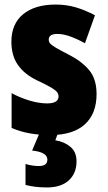

<svg xmlns="http://www.w3.org/2000/svg" viewBox="-20 -583 472 843"><path d="M404 -170Q404 -84 352.5 -37Q301 10 201 10Q155 10 113.5 3Q72 -4 31 -21V-174Q68 -154 109.5 -141.5Q151 -129 187 -129Q237 -129 237 -160Q237 -170 230.5 -178.5Q224 -187 204 -199Q184 -211 143 -230Q87 -257 58.5 -298Q30 -339 30 -400Q30 -478 81.5 -520.5Q133 -563 225 -563Q271 -563 312 -551Q353 -539 397 -516L353 -393Q323 -410 291 -422Q259 -434 232 -434Q194 -434 194 -409Q194 -399 200 -392Q206 -385 224.5 -374Q243 -363 282 -343Q339 -314 371.5 -275Q404 -236 404 -170ZM316 125Q316 178 282 209Q248 240 186 240Q158 240 134.5 237Q111 234 92 229V137Q109 142 123.5 144Q138 146 150 146Q188 146 188 118Q188 85 121 78L154 0H235L223 33Q262 39 289 61.5Q316 84 316 125Z"/></svg>

Font: Noto Sans Lao UI Cond Blk
Style: Regular
Weight: 900
Width: 3
Designer: Monotype Design Team
Foundry: Monotype Imaging Inc.
Version: Version 2.000; ttfautohint (v1.8.4.7-5d5b)